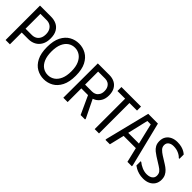

<svg xmlns="http://www.w3.org/2000/svg" viewBox="170 -1730 2761 2761"><g transform="rotate(45 1550.0 -350.0)"><path d="M62 0V-700H285Q349 -700 398 -676.5Q447 -653 476 -603Q505 -553 505 -475Q505 -397 475.5 -345Q446 -293 396.5 -266.5Q347 -240 285 -240H150V0ZM150 -318H277Q316 -318 347 -334.5Q378 -351 396.5 -385Q415 -419 415 -469Q415 -518 396.5 -552Q378 -586 347 -603Q316 -620 277 -620H150Z M554 -350Q554 -478 595 -557.5Q636 -637 702.5 -674.5Q769 -712 847 -712Q925 -712 991.5 -674.5Q1058 -637 1099 -557.5Q1140 -478 1140 -350Q1140 -223 1099 -143Q1058 -63 991.5 -25.5Q925 12 847 12Q769 12 702.5 -25.5Q636 -63 595 -143Q554 -223 554 -350ZM645 -350Q645 -257 671.5 -195Q698 -133 744 -102.5Q790 -72 847 -72Q903 -72 949 -102.5Q995 -133 1022.5 -195Q1050 -257 1050 -350Q1050 -444 1022 -505.5Q994 -567 948 -597.5Q902 -628 847 -628Q790 -628 744 -597Q698 -566 671.5 -504.5Q645 -443 645 -350Z M1238 -700H1324V0H1236ZM1474 -700Q1533 -700 1579 -676.5Q1625 -653 1651.5 -606Q1678 -559 1678 -489Q1678 -421 1650.5 -374Q1623 -327 1578 -302.5Q1533 -278 1480 -278H1269V-700ZM1318 -355H1467Q1501 -355 1528 -370Q1555 -385 1571.5 -414.5Q1588 -444 1588 -485Q1588 -530 1571.5 -560Q1555 -590 1528 -605Q1501 -620 1467 -620H1318ZM1438 -327 1521 -338 1678 -16V0H1588Z M2116 -700V-619H1962V0H1874V-619H1718V-700Z M2093 0V-18L2263 -700L2461 -699L2630 -18V0H2540L2486 -225H2237L2183 0ZM2253 -303H2471L2396 -618H2327Z M3070 -166Q3070 -111 3044.5 -71Q3019 -31 2974 -9.5Q2929 12 2868 12Q2820 12 2779.5 0.5Q2739 -11 2710.5 -27Q2682 -43 2668 -54V-140H2681Q2712 -113 2761.5 -91Q2811 -69 2861 -69Q2893 -69 2920.5 -78.5Q2948 -88 2964.5 -109Q2981 -130 2981 -161Q2981 -200 2961 -225.5Q2941 -251 2900 -276L2779 -352Q2751 -370 2721.5 -393.5Q2692 -417 2672.5 -451.5Q2653 -486 2653 -536Q2653 -593 2679 -632Q2705 -671 2749 -691Q2793 -711 2848 -711Q2897 -711 2934 -701Q2971 -691 2997 -676Q3023 -661 3038 -646V-560H3024Q2999 -589 2953 -609.5Q2907 -630 2850 -630Q2803 -630 2772.5 -607.5Q2742 -585 2742 -543Q2742 -504 2769 -476Q2796 -448 2834 -424L2946 -354Q2980 -333 3008 -307Q3036 -281 3053 -247Q3070 -213 3070 -166Z"/></g></svg>

Font: Phudu Light
Style: Regular
Weight: 400
Version: Version 1.005;gftools[0.9.23]